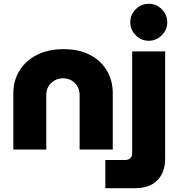

<svg xmlns="http://www.w3.org/2000/svg" viewBox="-20 -785 937 1008"><path d="M50 0V-296Q50 -362 82.5 -414.5Q115 -467 174.5 -497Q234 -527 314 -527Q394 -527 452 -497Q510 -467 541 -414.5Q572 -362 572 -296V0H398V-288Q398 -311 387 -330.5Q376 -350 356.5 -362Q337 -374 311 -374Q286 -374 265.5 -362Q245 -350 234 -330.5Q223 -311 223 -288V0ZM533 203V55H638Q654 55 664 45.5Q674 36 674 21V-515H847V48Q847 120 806 161.5Q765 203 691 203ZM761 -571Q721 -571 692.5 -600Q664 -629 664 -668Q664 -708 692.5 -736.5Q721 -765 761 -765Q801 -765 829.5 -736.5Q858 -708 858 -668Q858 -629 829.5 -600Q801 -571 761 -571Z"/></svg>

Font: MuseoModerno Thin ExtraBold
Style: Regular
Weight: 800
Version: Version 1.002